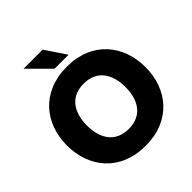

<svg xmlns="http://www.w3.org/2000/svg" viewBox="-244 -1096 1278 1278"><g transform="rotate(-45 394.5 -457.0)"><path d="M395 12C634 12 764 -155 764 -360C764 -565 634 -732 395 -732C155 -732 25 -565 25 -360C25 -155 155 12 395 12ZM182 -926 328 -780H460L362 -926ZM213 -360C213 -475 264 -573 395 -573C525 -573 576 -475 576 -360C576 -245 525 -147 395 -147C264 -147 213 -245 213 -360Z"/></g></svg>

Font: Aspekta 800
Style: Regular
Weight: 800
Designer: Ivo Dolenc
Version: Version 2.000